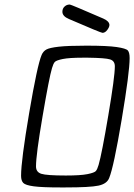

<svg xmlns="http://www.w3.org/2000/svg" viewBox="-20 -821 593 849"><path d="M73.2 -43.9Q73.2 -110.8 109.1 -322Q145 -533.2 164.1 -578.1Q170.9 -594.2 185.1 -602.1Q199.2 -609.9 240 -614.5Q280.8 -619.1 361.8 -619.1Q454.6 -619.1 495.8 -613Q537.1 -606.9 545.2 -597.9Q553.2 -588.9 553.2 -564Q553.2 -502 518.1 -292.5Q482.9 -83 462.9 -34.2Q453.1 -8.3 415.5 -0.2Q377.9 7.8 270 7.8H245.1Q166 7.8 129.4 2.9Q92.8 -2 83 -12Q73.2 -22 73.2 -43.9ZM139.2 -85Q139.2 -60.1 162.6 -52.5Q186 -44.9 271 -44.9Q335.9 -44.9 366.5 -51Q397 -57.1 403.6 -64.5Q410.2 -71.8 416 -91.8Q430.2 -140.6 459 -311.3Q487.8 -481.9 487.8 -527.8Q487.8 -551.8 466.8 -558.3Q445.8 -564.9 369.1 -565.9H346.2Q286.1 -565.9 257.6 -560.1Q229 -554.2 222.4 -547.1Q215.8 -540 210 -520Q197.8 -480 168.5 -308.3Q139.2 -136.7 139.2 -85ZM255.9 -769Q255.9 -783.2 265.4 -792Q274.9 -800.8 287.1 -800.8H289.1Q293.9 -800.8 437 -738.8Q462.9 -727.5 463.9 -710.9Q463.9 -701.2 454.3 -688.5Q444.8 -675.8 433.1 -675.8Q426.3 -675.8 285.2 -736.8Q255.9 -749 255.9 -769Z"/></svg>

Font: CMU Typewriter Text
Style: LightOblique
Weight: 200
Italic angle: -9.46001°
Version: Version 0.7.0